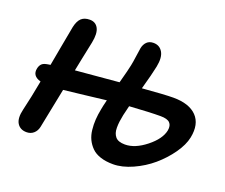

<svg xmlns="http://www.w3.org/2000/svg" viewBox="-118 -904 1276 1087"><g transform="rotate(20 520.0 -360.0)"><path d="M130.9 -1Q92.3 -1 74.2 -30Q56.2 -59.1 69.8 -115.2Q88.9 -194.8 107.9 -297.9Q53.7 -313 64 -360.8Q67.4 -377 76.7 -387.5Q85.9 -397.9 106 -401.9Q108.4 -402.3 116.2 -403.8Q124 -405.3 128.9 -405.8Q132.8 -426.3 149.2 -517.3Q165.5 -608.4 173.8 -649.9Q182.1 -688 200.4 -705.1Q218.8 -722.2 251 -722.2Q286.6 -722.2 302.2 -692.6Q317.9 -663.1 306.2 -605Q298.3 -569.3 285.2 -504.2Q272 -439 269 -423.8Q278.3 -424.8 529.8 -446.8Q553.2 -532.7 558.1 -559.1Q562.5 -579.1 567.4 -616Q572.3 -652.8 575.2 -668.9Q580.1 -692.9 595 -707.5Q609.9 -722.2 634.8 -722.2Q671.9 -722.2 690.2 -691.2Q708.5 -660.2 696.8 -602.1Q687 -553.2 660.2 -458Q795.9 -469.2 846.2 -469.2Q941.9 -469.2 987.1 -422.6Q1032.2 -376 1015.1 -291Q1005.4 -243.7 968.5 -191.4Q931.6 -139.2 881.6 -96.4Q831.5 -53.7 769.5 -25.9Q707.5 2 652.8 2Q609.4 2 576.7 -8.8Q543.9 -19.5 523.9 -39.6Q503.9 -59.6 491.9 -84.5Q480 -109.4 476.6 -140.6Q473.1 -171.9 475.1 -202.6Q477.1 -233.4 483.9 -267.1Q485.8 -280.8 497.1 -326.2Q456.5 -321.8 368.4 -311Q280.3 -300.3 244.1 -296.9Q205.6 -103 195.8 -56.2Q190.4 -31.2 173.1 -16.1Q155.8 -1 130.9 -1ZM612.8 -278.8Q607.9 -254.9 605.7 -237.1Q603.5 -219.2 603.5 -200.7Q603.5 -182.1 607.7 -169.4Q611.8 -156.7 620.1 -146.5Q628.4 -136.2 643.1 -131.1Q657.7 -126 678.2 -126Q738.3 -126 803.7 -178Q869.1 -230 879.9 -284.2Q885.3 -314.5 870.1 -330.3Q855 -346.2 814 -346.2Q751.5 -346.2 627 -337.9Q622.6 -320.8 612.8 -278.8Z"/></g></svg>

Font: Shantell Sans Bouncy
Style: Italic
Weight: 600
Italic angle: -11.31°
Designer: Stephen Nixon, Anya Danilova, Shantell Martin
Foundry: Arrow Type
Version: Version 1.006;[9816181b4]